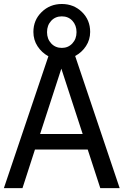

<svg xmlns="http://www.w3.org/2000/svg" viewBox="-25 -966 634 986"><path d="M361 -678.5 589.5 0H490L425.5 -198H154.5L90.5 0H-5L223.5 -677Q189 -696 167.8 -728.5Q146.5 -761 146.5 -802Q146.5 -863 189 -904.2Q231.5 -945.5 292.5 -945.5Q353.5 -945.5 395.8 -904.5Q438 -863.5 438 -802Q438 -762 416.5 -729.2Q395 -696.5 361 -678.5ZM399.5 -278 290 -613.5 181 -278ZM368 -801Q368 -836 347 -859Q326 -882 292.5 -882Q259 -882 237.8 -859Q216.5 -836 216.5 -801Q216.5 -766 238 -743Q259.5 -720 292.5 -720Q325 -720 346.5 -743Q368 -766 368 -801Z"/></svg>

Font: Myanmar Ethnic
Style: Regular
Weight: 400
Designer: Khon Soe Zaw Thu
Foundry: PaOh Unicode khonsoezawthu@gmail.com and @hotmail.com
Version: Version 1.01 September 27, 2016